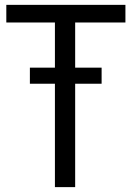

<svg xmlns="http://www.w3.org/2000/svg" viewBox="-20 -767 540 787"><path d="M205.1 -423.8H102.5V-489.7H205.1V-674.8H5.9V-747.1H494.1V-674.8H288.1V-489.7H396.5V-423.8H288.1V0H205.1Z"/></svg>

Font: Armata
Style: Regular
Weight: 400
Designer: Viktoriya Grabowska
Foundry: Viktoriya Grabowska
Version: Version 1.003